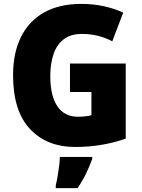

<svg xmlns="http://www.w3.org/2000/svg" viewBox="-20 -744 726 985"><path d="M339 -418H625V-33Q570 -13 503.5 -1.5Q437 10 366 10Q220 10 133.5 -82.5Q47 -175 47 -359Q47 -472 87.5 -554Q128 -636 206 -680Q284 -724 397 -724Q460 -724 515.5 -711.5Q571 -699 612 -679L556 -532Q485 -570 400 -570Q343 -570 307 -542.5Q271 -515 254.5 -466Q238 -417 238 -354Q238 -252 274.5 -198.5Q311 -145 380 -145Q396 -145 416 -147Q436 -149 449 -153V-272H339ZM453 72Q438 112 421 147.5Q404 183 378 221H266V207Q271 187 275.5 160.5Q280 134 283.5 107Q287 80 287 61H453Z"/></svg>

Font: Noto Sans Sinhala UI SemiCondensed Black
Style: Regular
Weight: 900
Width: 4
Designer: Jelle Bosma - Monotype Design Team
Foundry: Monotype Imaging Inc.
Version: Version 2.006; ttfautohint (v1.8.4.7-5d5b)